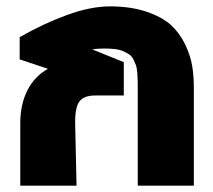

<svg xmlns="http://www.w3.org/2000/svg" viewBox="-20 -585 671 605"><path d="M42 -397.9V-467.8Q115.7 -510.3 190.7 -537.6Q265.6 -564.9 326.2 -564.9Q391.6 -564.9 440.9 -548.3Q490.2 -531.7 518.1 -506.6Q545.9 -481.4 563 -445.8Q580.1 -410.2 585.4 -378.2Q590.8 -346.2 590.8 -309.1V0H414.1V-305.2Q414.1 -323.7 413.8 -333.3Q413.6 -342.8 412.4 -357.7Q411.1 -372.6 408.2 -380.1Q405.3 -387.7 400.4 -397.7Q395.5 -407.7 387.9 -412.8Q380.4 -418 369.4 -423.1Q358.4 -428.2 343.3 -430.2Q328.1 -432.1 309.1 -432.1Q284.2 -432.1 271 -429.2L370.1 -389.2V-284.2H280.8Q244.6 -284.2 230.5 -265.6Q216.3 -247.1 216.8 -196.8L221.2 0H43.9V-196.8Q43.9 -255.9 66.2 -300Q88.4 -344.2 130.9 -368.2Z"/></svg>

Font: LT Superior Black
Style: Regular
Weight: 900
Designer: Daniel Lyons
Foundry: LyonsType
Version: Version 2.005